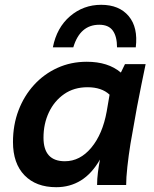

<svg xmlns="http://www.w3.org/2000/svg" viewBox="-20 -770 642 799"><path d="M214 9Q130 9 82 -40.5Q34 -90 34 -179Q34 -250 57 -310.5Q80 -371 121.5 -416.5Q163 -462 219 -487.5Q275 -513 341 -513Q430 -513 483 -468L500 -503H586Q578 -464 568.5 -418Q559 -372 550 -324L523 -172Q515 -122 510 -76Q505 -30 505 0H384Q384 -25 387.5 -52.5Q391 -80 396 -106Q362 -47 316.5 -19Q271 9 214 9ZM250 -99Q313 -99 360 -155.5Q407 -212 424 -306L436 -376Q403 -407 344 -407Q288 -407 247 -378.5Q206 -350 183.5 -302.5Q161 -255 161 -197Q161 -99 250 -99ZM467 -573Q467 -618 449.5 -642.5Q432 -667 393 -667Q313 -667 285 -573H200Q216 -655 271.5 -702.5Q327 -750 401 -750Q476 -750 515.5 -703Q555 -656 545 -573Z"/></svg>

Font: Livvic SemiBold
Style: Italic
Weight: 600
Italic angle: -10°
Designer: Jacques Le Bailly, Baron von Fonthausen
Version: Version 1.001; ttfautohint (v1.8.2)